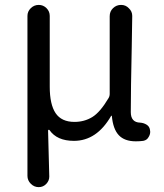

<svg xmlns="http://www.w3.org/2000/svg" viewBox="-20 -561 668 782"><path d="M137.7 201.2Q119.1 201.2 105.5 187.5Q91.8 173.8 91.8 155.3V-496.1Q91.8 -514.6 105.5 -527.8Q119.1 -541 137.7 -541Q156.2 -541 169.4 -527.8Q182.6 -514.6 182.6 -496.1V-208Q182.6 -135.7 206.5 -100.1Q230.5 -64.5 283.2 -64.5Q323.2 -64.5 355.5 -84Q387.7 -103.5 421.9 -161.1Q426.8 -168.9 426.8 -178.7V-495.1Q426.8 -514.6 440.4 -527.8Q454.1 -541 473.1 -541Q492.2 -541 504.9 -527.3Q518.6 -514.6 518.6 -496.1Q518.6 -492.2 516.6 -372.1Q514.6 -276.4 513.7 -216.8Q512.7 -157.2 512.7 -104.5Q512.7 -62.5 550.8 -61.5Q565.4 -60.5 577.1 -53.2Q588.9 -45.9 590.8 -32.2Q591.8 -28.3 591.8 -24.4Q591.8 -13.7 585.9 -3.9Q579.1 9.8 563.5 12.7Q549.8 14.6 533.2 14.6Q487.3 14.6 463.9 -10.3Q440.4 -35.2 435.5 -88.9Q434.6 -89.8 433.6 -89.8Q432.6 -89.8 432.6 -88.9Q374 12.7 281.2 12.7Q211.9 12.7 181.6 -31.2Q179.7 -33.2 177.7 -32.2Q175.8 -31.2 175.8 -29.3L180.7 158.2Q180.7 174.8 168.9 187.5Q156.2 201.2 137.7 201.2Z"/></svg>

Font: Gen Jyuu GothicX Regular
Style: Regular
Weight: 400
Designer: [Source Han Sans]
Ryoko NISHIZUKA  (kana & ideographs); Paul D. Hunt (Latin, Greek & Cyrillic); Wenlong ZHANG  (bopomofo
Version: Version 1.002.20150607